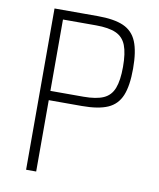

<svg xmlns="http://www.w3.org/2000/svg" viewBox="-88 -869 776 938"><g transform="rotate(10 300.0 -400.0)"><path d="M106 0V-800H320Q402 -800 448.5 -779.5Q495 -759 515 -710.5Q535 -662 535 -577Q535 -492 515 -443.5Q495 -395 448.5 -374.5Q402 -354 320 -354H134V-400H320Q383 -400 419 -416Q455 -432 470 -471Q485 -510 485 -577Q485 -645 470 -683.5Q455 -722 419 -738Q383 -754 320 -754H125L156 -785V0Z"/></g></svg>

Font: Victor Mono Thin Thin
Style: Regular
Weight: 250
Monospace: yes
Version: Version 1.561;gftools[0.9.30]